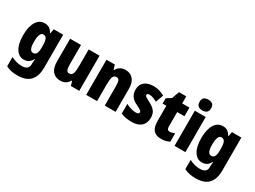

<svg xmlns="http://www.w3.org/2000/svg" viewBox="-56 -1576 3475 2616"><g transform="rotate(30 1681.5 -268.0)"><path d="M211 -563Q255 -563 284.5 -544.5Q314 -526 337 -484H344L357 -553H505V-34Q505 99 441 169.5Q377 240 238 240Q184 240 141 230.5Q98 221 59 201V56Q105 79 145.5 89Q186 99 231 99Q279 99 306.5 78Q334 57 334 10V3Q334 -12 335.5 -33Q337 -54 340 -71H334Q313 -31 283 -10.5Q253 10 206 10Q128 10 81.5 -65Q35 -140 35 -273Q35 -410 82 -486.5Q129 -563 211 -563ZM270 -421Q208 -421 208 -271Q208 -132 271 -132Q308 -132 323.5 -162Q339 -192 339 -256V-283Q339 -355 323.5 -388Q308 -421 270 -421Z M1077 -553V0H945L925 -68H916Q873 10 779 10Q703 10 658.5 -41.5Q614 -93 614 -193V-553H785V-248Q785 -192 796 -164Q807 -136 834 -136Q881 -136 893.5 -177Q906 -218 906 -289V-553Z M1484 -563Q1560 -563 1604.5 -511.5Q1649 -460 1649 -360V0H1478V-306Q1478 -361 1467 -389Q1456 -417 1424 -417Q1384 -417 1370.5 -378.5Q1357 -340 1357 -250V0H1186V-553H1318L1338 -484H1347Q1390 -563 1484 -563Z M2106 -170Q2106 -84 2054.5 -37Q2003 10 1903 10Q1857 10 1815.5 3Q1774 -4 1733 -21V-174Q1770 -154 1811.5 -141.5Q1853 -129 1889 -129Q1939 -129 1939 -160Q1939 -170 1932.5 -178.5Q1926 -187 1906 -199Q1886 -211 1845 -230Q1789 -257 1760.5 -298Q1732 -339 1732 -400Q1732 -478 1783.5 -520.5Q1835 -563 1927 -563Q1973 -563 2014 -551Q2055 -539 2099 -516L2055 -393Q2025 -410 1993 -422Q1961 -434 1934 -434Q1896 -434 1896 -409Q1896 -399 1902 -392Q1908 -385 1926.5 -374Q1945 -363 1984 -343Q2041 -314 2073.5 -275Q2106 -236 2106 -170Z M2421 -133Q2439 -133 2458 -138.5Q2477 -144 2498 -152V-21Q2470 -6 2438.5 2Q2407 10 2367 10Q2286 10 2246 -35Q2206 -80 2206 -182V-417H2147V-501L2221 -548L2263 -664H2377V-553H2491V-417H2377V-187Q2377 -133 2421 -133Z M2661 -776Q2705 -776 2728.5 -756Q2752 -736 2752 -691Q2752 -647 2728 -627Q2704 -607 2661 -607Q2619 -607 2595 -627Q2571 -647 2571 -691Q2571 -736 2594 -756Q2617 -776 2661 -776ZM2747 -553V0H2576V-553Z M3014 -563Q3058 -563 3087.5 -544.5Q3117 -526 3140 -484H3147L3160 -553H3308V-34Q3308 99 3244 169.5Q3180 240 3041 240Q2987 240 2944 230.5Q2901 221 2862 201V56Q2908 79 2948.5 89Q2989 99 3034 99Q3082 99 3109.5 78Q3137 57 3137 10V3Q3137 -12 3138.5 -33Q3140 -54 3143 -71H3137Q3116 -31 3086 -10.5Q3056 10 3009 10Q2931 10 2884.5 -65Q2838 -140 2838 -273Q2838 -410 2885 -486.5Q2932 -563 3014 -563ZM3073 -421Q3011 -421 3011 -271Q3011 -132 3074 -132Q3111 -132 3126.5 -162Q3142 -192 3142 -256V-283Q3142 -355 3126.5 -388Q3111 -421 3073 -421Z"/></g></svg>

Font: Noto Sans Kannada Condensed Black
Style: Regular
Weight: 900
Width: 3
Designer: Jelle Bosma - Monotype Design Team
Foundry: Monotype Imaging Inc.
Version: Version 2.005; ttfautohint (v1.8.4.7-5d5b)